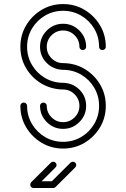

<svg xmlns="http://www.w3.org/2000/svg" viewBox="-20 -733 623 948"><path d="M291.5 -96.7Q244.6 -96.7 211.2 -130.1Q177.7 -163.6 177.7 -210.4Q177.7 -217.3 182.6 -221.9Q187.5 -226.6 194.3 -226.6Q201.2 -226.6 206.1 -221.9Q210.9 -217.3 210.9 -210.4Q210.9 -177.2 234.6 -153.6Q258.3 -129.9 291.5 -129.9Q324.7 -129.9 348.4 -153.6Q372.1 -177.2 372.1 -210.4Q372.1 -243.7 348.4 -267.3Q324.7 -291 291.5 -291Q232.9 -292 185.3 -320.1Q137.7 -348.1 109.1 -396Q80.6 -443.8 80.6 -502Q80.6 -560.1 109.1 -607.9Q137.7 -655.8 185.5 -684.3Q233.4 -712.9 291.5 -712.9Q349.6 -712.9 397.5 -684.3Q445.3 -655.8 473.9 -607.9Q502.4 -560.1 502.4 -502Q502.4 -495.1 497.6 -490.5Q492.7 -485.8 485.8 -485.8Q479 -485.8 474.1 -490.5Q469.2 -495.1 469.2 -502Q469.2 -551.3 445.3 -591.6Q421.4 -631.8 380.9 -655.8Q340.3 -679.7 291.5 -679.7Q242.7 -679.7 202.1 -655.8Q161.6 -631.8 137.7 -591.6Q113.8 -551.3 113.8 -502Q113.8 -453.1 137.7 -412.6Q161.6 -372.1 202.1 -348.1Q242.7 -324.2 291.5 -324.2Q339.8 -322.8 372.6 -290Q405.3 -257.3 405.3 -210.4Q405.3 -163.6 371.8 -130.1Q338.4 -96.7 291.5 -96.7ZM291.5 0.5Q233.4 0.5 185.5 -28.1Q137.7 -56.6 109.1 -104.5Q80.6 -152.3 80.6 -210.4Q80.6 -217.3 85.4 -221.9Q90.3 -226.6 97.2 -226.6Q104 -226.6 108.9 -221.9Q113.8 -217.3 113.8 -210.4Q113.8 -161.6 137.7 -121.1Q161.6 -80.6 202.1 -56.6Q242.7 -32.7 291.5 -32.7Q340.3 -32.7 380.9 -56.6Q421.4 -80.6 445.3 -121.1Q469.2 -161.6 469.2 -210.4Q469.2 -259.3 445.3 -299.8Q421.4 -340.3 380.9 -364.3Q340.3 -388.2 291.5 -388.2Q243.2 -389.6 210.4 -422.4Q177.7 -455.1 177.7 -502Q177.7 -548.8 211.2 -582.3Q244.6 -615.7 291.5 -615.7Q338.4 -615.7 371.8 -582.3Q405.3 -548.8 405.3 -502Q405.3 -495.1 400.4 -490.5Q395.5 -485.8 388.7 -485.8Q381.8 -485.8 377 -490.5Q372.1 -495.1 372.1 -502Q372.1 -535.2 348.4 -558.8Q324.7 -582.5 291.5 -582.5Q258.3 -582.5 234.6 -558.8Q210.9 -535.2 210.9 -502Q210.9 -468.8 234.6 -445.1Q258.3 -421.4 291.5 -421.4Q350.1 -420.9 397.7 -392.6Q445.3 -364.3 473.9 -316.4Q502.4 -268.6 502.4 -210.4Q502.4 -152.3 473.9 -104.5Q445.3 -56.6 397.5 -28.1Q349.6 0.5 291.5 0.5ZM340.3 65.4Q346.7 65.4 351.6 70.3Q356.4 75.2 356.4 82Q356.4 88.4 351.6 93.3L254.4 190.4Q249.5 195.3 242.7 195.3H145.5Q135.7 195.3 130.4 185.1Q129.4 181.6 129.4 178.7Q129.4 172.4 133.8 167L231.4 69.8Q236.3 65.4 243.2 65.4Q249.5 65.4 254.4 70.3Q259.3 75.2 259.3 82Q259.3 88.4 254.4 93.3L185.5 162.1H235.8L328.6 69.8Q333.5 65.4 340.3 65.4Z"/></svg>

Font: Neon Sans
Style: Regular
Weight: 400
Designer: GGBot
Version: 0.80